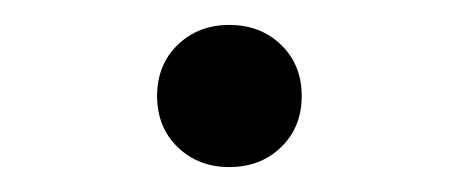

<svg xmlns="http://www.w3.org/2000/svg" viewBox="-20 -410 361 154"><path d="M164 -276Q139 -276 122.5 -292Q106 -308 106 -333Q106 -358 122.5 -374Q139 -390 164 -390Q189 -390 205.5 -374Q222 -358 222 -333Q222 -308 205.5 -292Q189 -276 164 -276Z"/></svg>

Font: LINE Seed Sans App
Style: Regular
Weight: 400
Designer: LINE VX Design & Dalton Maag Ltd & Sandoll Inc
Foundry: Dalton Maag Ltd
Version: Version 1.003